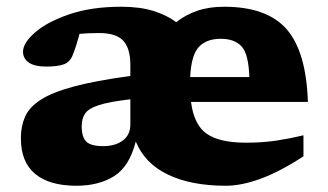

<svg xmlns="http://www.w3.org/2000/svg" viewBox="-20 -552 998 584"><path d="M281.5 -451.5Q262.5 -451.5 248 -450.8Q233.5 -450 222 -449Q213 -415 202 -386.5Q193.5 -363.5 174.5 -356.5Q155.5 -349.5 121 -349.5Q84.5 -349.5 67.2 -362Q50 -374.5 50 -394.5Q50 -421.5 86.8 -453.5Q123.5 -485.5 190.8 -508.5Q258 -531.5 349 -531.5Q406 -531.5 447.2 -518.5Q488.5 -505.5 516 -484.5Q543.5 -506.5 579.5 -519Q615.5 -531.5 661.5 -531.5Q792 -531.5 851.8 -463.2Q911.5 -395 916.5 -242H561Q570 -172 609 -145Q648 -118 728 -118Q779.5 -118 821.8 -124.5Q864 -131 903 -140.5V-76.5Q829 -28.5 771.2 -7.8Q713.5 13 667.5 13Q561.5 13 491 -20.8Q420.5 -54.5 393 -121.5Q373.5 -45 326.8 -16Q280 13 212.5 13Q130.5 13 87 -23Q43.5 -59 43.5 -131.5Q43.5 -168 56.2 -197Q69 -226 103.8 -248.5Q138.5 -271 204.2 -288.8Q270 -306.5 376.5 -321V-354.5Q376.5 -404.5 355 -428Q333.5 -451.5 281.5 -451.5ZM651.5 -434Q607.5 -434 584.5 -408.8Q561.5 -383.5 558.5 -317.5H738.5Q736 -388.5 714.5 -411.2Q693 -434 651.5 -434ZM228.5 -168Q228.5 -135 242.5 -121.2Q256.5 -107.5 294 -107.5Q331 -107.5 353.8 -124.8Q376.5 -142 376.5 -173.5V-250Q312 -242.5 280.5 -232.2Q249 -222 238.8 -206.5Q228.5 -191 228.5 -168Z"/></svg>

Font: Newsreader Caption
Style: Bold
Weight: 700
Designer: Hugues Gentile
Foundry: Production Type
Version: Version 1.001